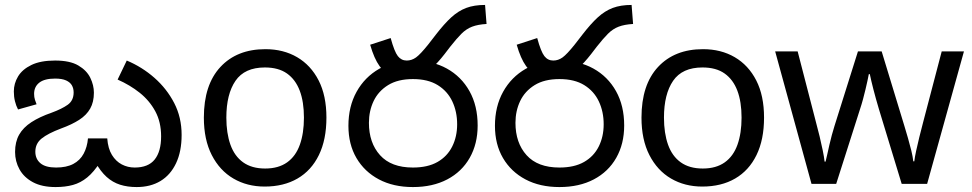

<svg xmlns="http://www.w3.org/2000/svg" viewBox="-20 -745 3932 777"><path d="M533 12Q496 12 466 2.5Q436 -7 411.5 -29Q387 -51 365 -90H386Q360 -49 333 -27Q306 -5 275 3.5Q244 12 205 12Q150 12 113.5 -7.5Q77 -27 59 -59.5Q41 -92 41 -130Q41 -171 57.5 -200Q74 -229 107 -250.5Q140 -272 189 -289Q230 -304 254 -321Q278 -338 278 -371Q278 -387 271 -399.5Q264 -412 247.5 -419.5Q231 -427 203 -427Q160 -427 139 -410.5Q118 -394 118 -365Q118 -352 121.5 -341Q125 -330 128 -323L53 -302Q45 -317 40.5 -335.5Q36 -354 36 -375Q36 -407 53 -435.5Q70 -464 107 -482Q144 -500 203 -500Q263 -500 297 -480Q331 -460 345.5 -430Q360 -400 360 -370Q360 -332 345 -305.5Q330 -279 300.5 -260Q271 -241 227 -225Q174 -205 148.5 -184.5Q123 -164 123 -131Q123 -102 143.5 -84.5Q164 -67 207 -67Q249 -67 276.5 -81.5Q304 -96 318.5 -123Q333 -150 336 -185H414Q417 -144 433 -118Q449 -92 473 -79.5Q497 -67 525 -67Q580 -67 606 -99.5Q632 -132 632 -193Q632 -251 608.5 -294.5Q585 -338 545.5 -369.5Q506 -401 456 -423L493 -500Q555 -474 605 -430Q655 -386 685 -328Q715 -270 715 -199Q715 -132 692.5 -84.5Q670 -37 629.5 -12.5Q589 12 533 12Z M1301 -269Q1301 -180 1270.5 -117.5Q1240 -55 1184 -22.5Q1128 10 1051 10Q980 10 924.5 -22.5Q869 -55 837 -117.5Q805 -180 805 -269Q805 -402 872 -474Q939 -546 1054 -546Q1127 -546 1182.5 -513.5Q1238 -481 1269.5 -419.5Q1301 -358 1301 -269ZM896 -269Q896 -206 912.5 -159.5Q929 -113 964 -88Q999 -63 1053 -63Q1107 -63 1142 -88Q1177 -113 1193.5 -159.5Q1210 -206 1210 -269Q1210 -333 1193 -378Q1176 -423 1141.5 -447.5Q1107 -472 1052 -472Q970 -472 933 -418Q896 -364 896 -269Z M1620 -425Q1591 -425 1564.5 -436Q1538 -447 1516 -477.5Q1494 -508 1478 -564L1561 -591Q1576 -536 1590 -518Q1604 -500 1626 -500Q1646 -500 1663.5 -512.5Q1681 -525 1713 -565L1744 -605Q1778 -649 1806.5 -675Q1835 -701 1867 -713Q1899 -725 1943 -725L1949 -648Q1914 -646 1890.5 -637Q1867 -628 1847.5 -608.5Q1828 -589 1802 -556L1779 -526Q1751 -490 1726 -468Q1701 -446 1675.5 -435.5Q1650 -425 1620 -425ZM1390 -236Q1390 -314 1423 -373.5Q1456 -433 1514.5 -466.5Q1573 -500 1651 -500Q1730 -500 1788.5 -467.5Q1847 -435 1880 -376Q1913 -317 1913 -237Q1913 -163 1881 -106.5Q1849 -50 1790 -19Q1731 12 1651 12Q1572 12 1513.5 -19Q1455 -50 1422.5 -105.5Q1390 -161 1390 -236ZM1473 -248Q1473 -167 1518 -117Q1563 -67 1651 -67Q1711 -67 1750.5 -89.5Q1790 -112 1810 -152Q1830 -192 1830 -242Q1830 -293 1810.5 -334.5Q1791 -376 1751.5 -400.5Q1712 -425 1651 -425Q1590 -425 1550.5 -400.5Q1511 -376 1492 -336Q1473 -296 1473 -248Z M2213 -425Q2184 -425 2157.5 -436Q2131 -447 2109 -477.5Q2087 -508 2071 -564L2154 -591Q2169 -536 2183 -518Q2197 -500 2219 -500Q2239 -500 2256.5 -512.5Q2274 -525 2306 -565L2337 -605Q2371 -649 2399.5 -675Q2428 -701 2460 -713Q2492 -725 2536 -725L2542 -648Q2507 -646 2483.5 -637Q2460 -628 2440.5 -608.5Q2421 -589 2395 -556L2372 -526Q2344 -490 2319 -468Q2294 -446 2268.5 -435.5Q2243 -425 2213 -425ZM1983 -236Q1983 -314 2016 -373.5Q2049 -433 2107.5 -466.5Q2166 -500 2244 -500Q2323 -500 2381.5 -467.5Q2440 -435 2473 -376Q2506 -317 2506 -237Q2506 -163 2474 -106.5Q2442 -50 2383 -19Q2324 12 2244 12Q2165 12 2106.5 -19Q2048 -50 2015.5 -105.5Q1983 -161 1983 -236ZM2066 -248Q2066 -167 2111 -117Q2156 -67 2244 -67Q2304 -67 2343.5 -89.5Q2383 -112 2403 -152Q2423 -192 2423 -242Q2423 -293 2403.5 -334.5Q2384 -376 2344.5 -400.5Q2305 -425 2244 -425Q2183 -425 2143.5 -400.5Q2104 -376 2085 -336Q2066 -296 2066 -248Z M3072 -269Q3072 -180 3041.5 -117.5Q3011 -55 2955 -22.5Q2899 10 2822 10Q2751 10 2695.5 -22.5Q2640 -55 2608 -117.5Q2576 -180 2576 -269Q2576 -402 2643 -474Q2710 -546 2825 -546Q2898 -546 2953.5 -513.5Q3009 -481 3040.5 -419.5Q3072 -358 3072 -269ZM2667 -269Q2667 -206 2683.5 -159.5Q2700 -113 2735 -88Q2770 -63 2824 -63Q2878 -63 2913 -88Q2948 -113 2964.5 -159.5Q2981 -206 2981 -269Q2981 -333 2964 -378Q2947 -423 2912.5 -447.5Q2878 -472 2823 -472Q2741 -472 2704 -418Q2667 -364 2667 -269Z M3537 -303Q3531 -324 3525 -344.5Q3519 -365 3514.5 -383.5Q3510 -402 3506 -418Q3502 -434 3500 -445H3496Q3494 -434 3490.5 -418Q3487 -402 3482.5 -383Q3478 -364 3472.5 -343.5Q3467 -323 3460 -302L3364 -1H3264L3117 -537H3208L3282 -251Q3290 -222 3297 -192.5Q3304 -163 3309.5 -136.5Q3315 -110 3317 -91H3321Q3324 -103 3328 -121Q3332 -139 3336.5 -159Q3341 -179 3346.5 -199Q3352 -219 3357 -235L3452 -537H3548L3640 -235Q3647 -212 3654.5 -186Q3662 -160 3668 -135.5Q3674 -111 3676 -92H3680Q3682 -109 3687.5 -134.5Q3693 -160 3700.5 -190.5Q3708 -221 3716 -251L3791 -537H3881L3732 -1H3629Z"/></svg>

Font: telugu115
Style: Regular
Weight: 400
Designer: Jelle Bosma - Monotype Design Team
Foundry: Monotype Imaging Inc.
Version: Version 2.003